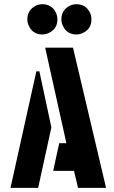

<svg xmlns="http://www.w3.org/2000/svg" viewBox="-20 -916 556 936"><path d="M113.3 -821.3Q113.3 -865.2 151.4 -886.7Q168 -895.5 186.5 -895.5Q230.5 -895.5 251 -857.4Q259.8 -840.8 259.8 -821.3Q259.8 -776.4 220.7 -756.8Q204.1 -748 186.5 -748Q141.6 -748 122.1 -787.1Q113.3 -803.7 113.3 -821.3ZM279.3 -821.3Q279.3 -865.2 317.4 -886.7Q334 -895.5 352.5 -895.5Q396.5 -895.5 417 -857.4Q425.8 -840.8 425.8 -821.3Q425.8 -776.4 386.7 -756.8Q370.1 -748 352.5 -748Q307.6 -748 288.1 -787.1Q279.3 -803.7 279.3 -821.3ZM31.2 0 157.2 -568.4H171.9L230.5 -294.9L166 0ZM239.3 -83 268.6 -217.8H303.7L200.2 -683.6H335.9L497.1 0H360.4L340.8 -83Z"/></svg>

Font: Post No Bills Jaffna ExtraBold
Style: Regular
Weight: 800
Designer: Kosala Senevirathne, Siva Puranthara, Lasantha Premarathna, Tharique Azeez
Foundry: Mooniak
Version: Version 1.220 ; ttfautohint (v1.6)